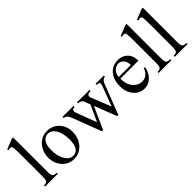

<svg xmlns="http://www.w3.org/2000/svg" viewBox="87 -1502 2326 2326"><g transform="rotate(-45 1250.0 -339.5)"><path d="M256.8 0H37.6V-18.1Q77.1 -18.1 90.1 -34.4Q103 -50.8 103 -101.1V-506.8Q103 -610.8 89.4 -624.5Q70.8 -636.2 37.6 -623.5L28.8 -640.6L163.6 -694.3H184.6V-101.1Q184.6 -52.7 197.5 -35.4Q210.4 -18.1 256.8 -18.1Z M743.7 -231.9Q743.7 -136.2 688 -65.4Q625.5 14.6 522.9 14.6Q431.2 14.6 370.1 -55.7Q311.5 -123.5 311.5 -219.2Q311.5 -314.9 369.1 -384.8Q431.2 -460 527.8 -460Q622.6 -460 683.1 -394.5Q743.7 -329.1 743.7 -231.9ZM651.9 -194.3Q651.9 -296.4 614.7 -361.3Q576.2 -429.2 512.7 -429.2Q467.8 -429.2 438 -393.1Q401.9 -348.6 401.9 -259.8Q401.9 -160.6 440.4 -92.3Q481 -21 543.5 -21Q651.9 -21 651.9 -194.3Z M1491.7 -429.2Q1448.2 -423.3 1428.2 -372.1L1278.8 14.6H1258.8L1147.5 -272.5L1017.6 14.6H999L855 -361.8Q841.8 -396 826.7 -409.7Q814.5 -423.3 783.7 -429.2V-447.3H972.2V-429.2Q946.3 -427.7 937.7 -419.9Q929.2 -412.1 929.2 -397.9Q929.2 -383.3 937.5 -361.8L1033.7 -105L1129.9 -314.5L1105 -380.9Q1094.2 -409.2 1074.2 -421.4Q1063.5 -427.7 1033.7 -429.2V-447.3H1247.1V-429.2Q1209.5 -427.7 1197.3 -417.5Q1187 -408.7 1187 -389.6Q1187 -379.9 1191.4 -372.1L1293.5 -115.2L1386.7 -361.8Q1397.5 -390.1 1397.5 -403.8Q1397.5 -429.2 1350.1 -429.2V-447.3H1491.7Z M1916 -163.6Q1905.3 -92.3 1857.9 -41.5Q1805.2 14.6 1732.4 14.6Q1650.4 14.6 1595.2 -48.3Q1537.1 -114.3 1537.1 -218.3Q1537.1 -330.6 1595.2 -396.5Q1652.3 -460.9 1744.6 -460.9Q1819.8 -460.9 1867.2 -412.6Q1916 -362.3 1916 -278.8H1606.4Q1606.4 -182.6 1655.3 -123Q1701.7 -67.4 1770 -66.4Q1859.4 -65.4 1900.9 -173.3ZM1814 -306.6Q1814 -371.6 1777.8 -403.3Q1751.5 -426.3 1716.8 -426.3Q1675.8 -426.3 1645 -395.5Q1611.8 -361.8 1606.4 -306.6Z M2201.7 0H1982.4V-18.1Q2022 -18.1 2034.9 -34.4Q2047.9 -50.8 2047.9 -101.1V-506.8Q2047.9 -610.8 2034.2 -624.5Q2015.6 -636.2 1982.4 -623.5L1973.6 -640.6L2108.4 -694.3H2129.4V-101.1Q2129.4 -52.7 2142.3 -35.4Q2155.3 -18.1 2201.7 -18.1Z M2479.5 0H2260.3V-18.1Q2299.8 -18.1 2312.7 -34.4Q2325.7 -50.8 2325.7 -101.1V-506.8Q2325.7 -610.8 2312 -624.5Q2293.5 -636.2 2260.3 -623.5L2251.5 -640.6L2386.2 -694.3H2407.2V-101.1Q2407.2 -52.7 2420.2 -35.4Q2433.1 -18.1 2479.5 -18.1Z"/></g></svg>

Font: Dai Banna SIL Book
Style: Regular
Weight: 400
Designer: Victor Gaultney
Foundry: SIL International
Version: Version 2.000